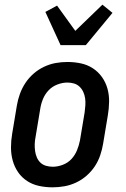

<svg xmlns="http://www.w3.org/2000/svg" viewBox="-20 -793 540 821"><path d="M205 8Q175 8 147 2Q119 -4 96 -19Q73 -34 57.5 -56.5Q42 -79 34.5 -106Q27 -133 27 -162.5Q27 -192 32 -221L52 -341Q56 -366 65 -391Q74 -416 88.5 -438Q103 -460 123.5 -478Q144 -496 168.5 -507.5Q193 -519 218 -523.5Q243 -528 268 -528Q298 -528 326 -522Q354 -516 377 -501Q400 -486 416 -463.5Q432 -441 439.5 -414Q447 -387 446.5 -357.5Q446 -328 441 -299L421 -179Q417 -154 408.5 -129Q400 -104 385.5 -82Q371 -60 350.5 -42Q330 -24 305.5 -12.5Q281 -1 255.5 3.5Q230 8 205 8ZM206 -80Q227 -80 249 -88.5Q271 -97 286 -113.5Q301 -130 309.5 -151Q318 -172 322 -193L342 -313Q344 -328 345 -343Q346 -358 344 -372.5Q342 -387 336 -400Q330 -413 320 -422.5Q310 -432 296.5 -436Q283 -440 268 -440Q247 -440 225 -431.5Q203 -423 187.5 -406.5Q172 -390 163.5 -369Q155 -348 152 -327L132 -207Q129 -192 128.5 -177Q128 -162 130 -147.5Q132 -133 137.5 -120Q143 -107 153 -97.5Q163 -88 177 -84Q191 -80 206 -80ZM239 -600 174 -742 224 -769 302 -661 418 -773 461 -738 347 -600Z"/></svg>

Font: Iosevka Curly Semibold
Style: Italic
Weight: 600
Italic angle: -9°
Monospace: yes
Designer: Belleve Invis
Foundry: Belleve Invis
Version: Version 22.1.2; ttfautohint (v1.8.4)